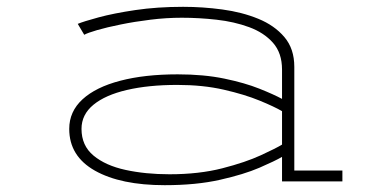

<svg xmlns="http://www.w3.org/2000/svg" viewBox="-20 -532 1140 563"><path d="M463 11Q334 11 258.5 -31.5Q183 -74 183 -154Q183 -205 222 -240.8Q261 -276.5 332.5 -295.2Q404 -314 501 -314Q577.5 -314 637.8 -301.5Q698 -289 740.5 -272Q783 -255 807 -242V-328Q807 -376.5 780.5 -406.5Q754 -436.5 710.2 -452.5Q666.5 -468.5 615 -474.2Q563.5 -480 513 -480Q467.5 -480 421 -474.2Q374.5 -468.5 334 -460.2Q293.5 -452 265 -443.8Q236.5 -435.5 227 -430L208 -462Q224.5 -469 268.8 -481Q313 -493 377 -502.5Q441 -512 517 -512Q574.5 -512 632 -504.2Q689.5 -496.5 737.2 -477Q785 -457.5 814 -423.2Q843 -389 843 -336V-32H984V0H807V-72Q786.5 -60 740.8 -40.2Q695 -20.5 625.2 -4.8Q555.5 11 463 11ZM477 -21Q563.5 -21 631.8 -38.5Q700 -56 745 -76.8Q790 -97.5 807 -108V-206Q785 -219 741.2 -237Q697.5 -255 636.2 -269Q575 -283 500 -283Q415.5 -283 352.2 -268.2Q289 -253.5 254 -224.8Q219 -196 219 -154Q219 -105 254.2 -75.8Q289.5 -46.5 348 -33.8Q406.5 -21 477 -21Z"/></svg>

Font: Trispace Expanded Thin
Style: Regular
Weight: 100
Width: 7
Designer: Tyler Finck
Foundry: Etcetera Type Company
Version: Version 1.210; ttfautohint (v1.8.3)